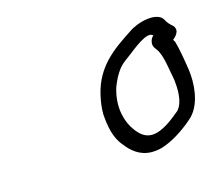

<svg xmlns="http://www.w3.org/2000/svg" viewBox="-55 -736 475 416"><g transform="rotate(-15 182.5 -528.0)"><path d="M164 -535C161 -522 159 -508 159 -494C161 -465 166 -438 183 -419C195 -403 213 -387 240 -387C251 -387 261 -389 271 -393C295 -402 322 -421 340 -438C365 -464 367 -509 363 -538C360 -558 355 -589 350 -605C349 -606 348 -608 347 -610C352 -614 357 -619 359 -626C360 -631 358 -636 355 -639C349 -644 343 -650 340 -657C328 -678 283 -667 262 -652C221 -625 178 -597 164 -535ZM199 -534C201 -544 206 -554 211 -564C223 -585 228 -588 247 -602C258 -610 297 -644 308 -630C304 -627 302 -623 301 -618C299 -609 303 -604 307 -599C319 -583 322 -549 327 -525C329 -507 331 -476 316 -459C300 -446 274 -423 249 -423C233 -423 222 -434 214 -445C199 -465 190 -497 199 -534Z"/></g></svg>

Font: Stray Cat
Style: ExtObl
Weight: 400
Version: Version 1.0